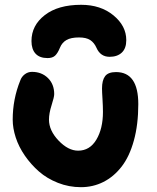

<svg xmlns="http://www.w3.org/2000/svg" viewBox="-20 -753 659 804"><path d="M319.8 -732.9Q401.4 -732.9 455.1 -688.7Q508.8 -644.5 508.8 -585Q508.8 -550.3 490 -532.7Q471.2 -515.1 439 -515.1Q400.4 -515.1 383.8 -553.2Q374.5 -574.2 357.9 -585.2Q341.3 -596.2 311 -596.2Q276.9 -596.2 258.3 -585.4Q239.7 -574.7 231 -553.2Q221.7 -530.3 210.7 -520Q199.7 -509.8 179.2 -509.8Q146 -509.8 128.9 -528.3Q111.8 -546.9 111.8 -581.1Q111.8 -646.5 167.5 -689.7Q223.1 -732.9 319.8 -732.9ZM318.8 30.8Q268.6 30.8 222.7 12.7Q176.8 -5.4 143.1 -34.9Q109.4 -64.5 84 -101.3Q58.6 -138.2 45.9 -177.2Q33.2 -216.3 33.2 -252Q33.2 -337.9 64.9 -416Q70.3 -431.6 83.7 -441.9Q97.2 -452.1 113.8 -452.1Q154.3 -452.1 180.7 -426.3Q207 -400.4 207 -358.9Q207 -346.7 196 -312.5Q185.1 -278.3 185.1 -252Q185.1 -206.5 225.3 -164.3Q265.6 -122.1 307.1 -122.1Q356 -122.1 383.5 -168.2Q411.1 -214.4 411.1 -284.2Q411.1 -307.6 409.2 -337.9Q407.2 -368.2 407.2 -382.8Q407.2 -417 420.2 -434.1Q433.1 -451.2 465.8 -451.2Q559.1 -451.2 559.1 -316.9Q559.1 -231.4 540.5 -164.3Q522 -97.2 489 -54.9Q456.1 -12.7 412.8 9Q369.6 30.8 318.8 30.8Z"/></svg>

Font: Shantell Sans Irregular Bouncy
Style: Bold
Weight: 700
Designer: Stephen Nixon, Anya Danilova, Shantell Martin
Foundry: Arrow Type
Version: Version 1.006;[9816181b4]